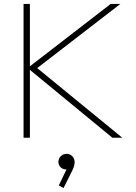

<svg xmlns="http://www.w3.org/2000/svg" viewBox="-20 -696 686 970"><path d="M548 0H598L168 -352L588 -676H539L131 -361V-676H99V0H131V-343ZM275 122C275 144 293 160 313 160H316L277 241L301 254L346 164C356 143 357 131 357 122C357 99 338 81 317 81C294 81 275 99 275 122Z"/></svg>

Font: MV Cash Thin
Style: Regular
Weight: 100
Designer: Rodrigo Fuenzalida
Foundry: fragTYPE
Version: Version 1.100;Glyphs 3.1.2 (3151)